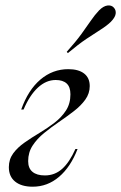

<svg xmlns="http://www.w3.org/2000/svg" viewBox="-20 -683 450 714"><path d="M101.6 11.3Q59.7 11.3 36.3 -7.7Q12.9 -26.6 12.9 -61.3Q12.9 -90.3 29 -112.5Q45.2 -134.7 71.8 -153.2Q98.4 -171.8 127.4 -189.1Q156.5 -206.5 182.7 -226.6Q208.9 -246.8 225.4 -272.2Q241.9 -297.6 241.9 -332.3Q241.9 -359.7 227.8 -372.6Q213.7 -385.5 187.1 -385.5Q151.6 -385.5 121 -357.3Q90.3 -329 67.7 -275.8H58.9Q84.7 -348.4 130.2 -387.1Q175.8 -425.8 233.9 -425.8Q271.8 -425.8 292.7 -409.7Q313.7 -393.5 313.7 -362.9Q313.7 -335.5 297.2 -312.5Q280.6 -289.5 254.4 -269.4Q228.2 -249.2 199.2 -229.4Q170.2 -209.7 144 -188.3Q117.7 -166.9 101.2 -141.5Q84.7 -116.1 84.7 -83.9Q84.7 -57.3 100.8 -44Q116.9 -30.6 146.8 -30.6Q183.9 -30.6 211.3 -55.2Q238.7 -79.8 260.5 -129H268.5Q242.7 -62.1 199.6 -25.4Q156.5 11.3 101.6 11.3ZM232.3 -485.5 228.2 -490.3Q262.1 -528.2 282.7 -556.5Q303.2 -584.7 317.7 -606Q332.3 -627.4 348.4 -644.4Q364.5 -660.5 379.4 -662.5Q394.4 -664.5 403.2 -654.8Q412.1 -645.2 410.1 -631.5Q408.1 -617.7 391.1 -600.8Q375.8 -586.3 353.2 -572.2Q330.6 -558.1 301.2 -538.3Q271.8 -518.5 232.3 -485.5Z"/></svg>

Font: Playfair 144pt Light
Style: Italic
Weight: 300
Italic angle: -15.6°
Designer: Claus Eggers Sørensen
Foundry: Claus Eggers Sørensen
Version: Version 2.001;gftools[0.9.30]